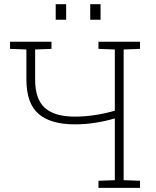

<svg xmlns="http://www.w3.org/2000/svg" viewBox="-20 -914 761 934"><path d="M459 0V-34.7L538.6 -37.6V-337.9Q489.3 -323.7 441.2 -316.4Q393.1 -309.1 343.3 -309.1Q226.6 -309.1 167.5 -360.1Q108.4 -411.1 108.4 -527.3V-673.3L28.8 -676.3V-710.9H230.5V-676.3L150.9 -673.3V-527.3Q150.9 -431.2 198.7 -388.9Q246.6 -346.7 343.3 -346.7Q392.1 -346.7 440.4 -354Q488.8 -361.3 538.6 -375.5V-673.3L459 -676.3V-710.9H661.1V-676.3L581.5 -673.3V-37.6L661.1 -34.7V0ZM418.9 -817.9V-893.6H469.2V-817.9ZM251 -817.9V-893.6H301.8V-817.9Z"/></svg>

Font: Roboto Slab ExtraLight
Style: Regular
Weight: 250
Designer: Google
Version: Version 2.000; ttfautohint (v1.8.1.43-b0c9)